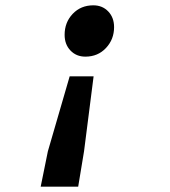

<svg xmlns="http://www.w3.org/2000/svg" viewBox="-20 -526 640 722"><path d="M332 -239 296 43 274 176H133L160 43L242 -239ZM331 -506Q365 -506 387 -483Q409 -460 409 -424Q409 -378 378.5 -345.5Q348 -313 301 -313Q267 -313 245 -336Q223 -359 223 -395Q223 -442 253.5 -474Q284 -506 331 -506Z"/></svg>

Font: TypoPRO Source Code Pro
Style: Bold Italic
Weight: 700
Italic angle: -11°
Monospace: yes
Designer: Paul D. Hunt, Teo Tuominen
Foundry: Adobe Systems Incorporated
Version: Version 1.030;PS 1.0;hotconv 1.0.84;makeotf.lib2.5.63406